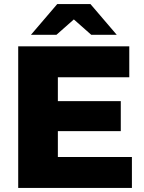

<svg xmlns="http://www.w3.org/2000/svg" viewBox="-20 -929 712 949"><path d="M632 -153V0H70V-700H619V-547H266V-429H577V-281H266V-153ZM431 -757 345 -833 259 -757H133L263 -909H427L557 -757Z"/></svg>

Font: Idrija
Style: Regular
Weight: 800
Designer: Julieta Ulanovsky
Foundry: Julieta Ulanovsky
Version: Version 7.200